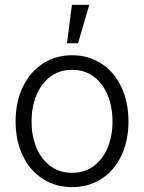

<svg xmlns="http://www.w3.org/2000/svg" viewBox="-20 -768 600 799"><path d="M44.9 -262.7Q44.9 -343.3 74.7 -405.8Q104.5 -468.3 158.2 -503.2Q211.9 -538.1 280.3 -538.1Q348.6 -538.1 402.1 -503.2Q455.6 -468.3 485.1 -405.8Q514.6 -343.3 514.6 -262.7Q514.6 -182.6 485.1 -120.4Q455.6 -58.1 402.1 -23.7Q348.6 10.7 280.3 10.7Q211.4 10.7 158 -23.7Q104.5 -58.1 74.7 -120.4Q44.9 -182.6 44.9 -262.7ZM448.2 -262.7Q448.2 -321.8 428.5 -370.8Q408.7 -419.9 370.6 -448.7Q332.5 -477.5 280.3 -477.5Q227.5 -477.5 189.2 -448.7Q150.9 -419.9 131.1 -370.8Q111.3 -321.8 111.3 -262.7Q111.3 -203.6 131.1 -154.8Q150.9 -106 189.2 -77.4Q227.5 -48.8 280.3 -48.8Q332.5 -48.8 370.6 -77.4Q408.7 -106 428.5 -154.8Q448.2 -203.6 448.2 -262.7ZM279.3 -748H351.6L304.7 -587.9H258.8Z"/></svg>

Font: Pretendard GOV Light
Style: Regular
Weight: 300
Designer: Base glyphs from Inter by Rasmus Andersson; Hangeul glyphs from Noto Sans CJK(Source Han Sans) by Jang Soo-young and Kan
Foundry: Kil Hyung-jin
Version: Version 1.309